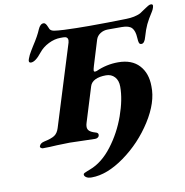

<svg xmlns="http://www.w3.org/2000/svg" viewBox="-97 -800 1067 1110"><g transform="rotate(-10 436.5 -245.0)"><path d="M309 194Q309 189 315 185.5Q321 182 332 178Q343 174 350 171Q422 144 480.5 67.5Q539 -9 572 -102Q605 -195 605 -270Q605 -307 585.5 -328Q566 -349 535 -349Q496 -349 471.5 -337Q447 -325 440 -302L377 -98Q373 -86 373 -75Q373 -60 383.5 -50.5Q394 -41 418 -34Q434 -30 434 -19Q434 -9 427 -3.5Q420 2 410 2Q387 2 333 0Q279 -2 261 -2Q242 -2 186 0Q143 3 104 3Q97 3 91.5 -1.5Q86 -6 88 -12Q94 -29 117 -34Q160 -43 179 -55.5Q198 -68 207 -97L355 -573Q357 -583 357 -586Q357 -608 331 -608H313Q279 -608 243.5 -590.5Q208 -573 185 -544Q148 -497 122 -497Q110 -497 110 -508Q110 -516 122 -542Q132 -561 149 -588Q185 -643 199 -678Q212 -708 231 -708Q239 -708 244 -701.5Q249 -695 253 -685Q257 -675 260 -669Q267 -658 285.5 -655Q304 -652 343 -650Q412 -647 489 -647Q599 -647 709 -650Q757 -651 791 -667Q798 -671 824 -689Q834 -696 844 -702Q854 -708 862 -708Q873 -708 873 -698Q873 -696 871 -688Q867 -675 861 -666Q835 -626 822 -598.5Q809 -571 797 -529Q792 -510 785 -501Q778 -492 769 -492Q759 -492 755.5 -500.5Q752 -509 751 -531Q749 -572 732.5 -590Q716 -608 674 -608H592Q567 -608 547.5 -595.5Q528 -583 521 -562L476 -415Q470 -395 470 -389Q470 -381 477 -381Q479 -381 487 -383Q549 -411 617 -411Q697 -411 740 -364.5Q783 -318 783 -241Q786 -147 717 -38.5Q648 70 545 144Q442 218 352 218Q331 218 320 210.5Q309 203 309 194Z"/></g></svg>

Font: EB Garamond ExtraBold
Style: Italic
Weight: 800
Italic angle: -17.2°
Designer: Georg Duffner and Octavio Pardo
Foundry: Georg Duffner
Version: Version 1.000